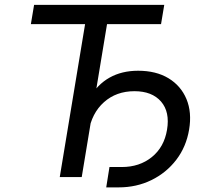

<svg xmlns="http://www.w3.org/2000/svg" viewBox="-20 -748 882 811"><path d="M110.4 -646 124 -727.5H673.8L660.2 -646H432.1L325.2 0H232.4L339.4 -646ZM428.7 43.5 442.4 -42.5H494.6Q569.3 -42.5 621.3 -84.5Q673.3 -126.5 685.5 -199.7Q698.2 -275.4 660.2 -319.1Q622.1 -362.8 547.9 -362.8Q471.2 -362.8 419.2 -316.4Q367.2 -270 354 -189.9H310.5Q324.7 -275.9 357.9 -333.5Q391.1 -391.1 442.9 -420.2Q494.6 -449.2 563.5 -449.2Q639.2 -449.2 691.7 -417.5Q744.1 -385.7 767.6 -329.6Q791 -273.4 778.8 -200.7Q766.6 -127.9 724.6 -73Q682.6 -18.1 619.6 12.7Q556.6 43.5 481 43.5Z"/></svg>

Font: Inter Variable
Style: Italic
Weight: 400
Italic angle: -9.39999°
Designer: Rasmus Andersson
Foundry: rsms
Version: Version 4.001;git-9221beed3